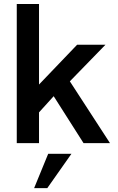

<svg xmlns="http://www.w3.org/2000/svg" viewBox="-20 -717 590 962"><path d="M398.5 0 249 -235 175.5 -154V0H64V-697H175.5V-293.5L366.5 -493H508.5L330 -309.5L531 0ZM151 225.5 221.5 53.5H338L217 225.5Z"/></svg>

Font: HK Grotesk SemiBold
Style: Regular
Weight: 600
Designer: Alfredo Marco Pradil
Foundry: Hanken Design Co.
Version: Version 3.001;FEAKit 1.0